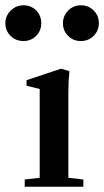

<svg xmlns="http://www.w3.org/2000/svg" viewBox="-72 -706 394 726"><path d="M16.6 -550.8Q-12.2 -550.8 -32 -570.3Q-51.8 -589.8 -51.8 -618.2Q-51.8 -646 -31.5 -666Q-11.2 -686 16.6 -686Q45.4 -686 64.7 -666.5Q84 -647 84 -618.2Q84 -589.8 64.5 -570.3Q44.9 -550.8 16.6 -550.8ZM233.4 -550.8Q205.1 -550.8 185.5 -570.3Q166 -589.8 166 -618.2Q166 -646 185.8 -666Q205.6 -686 233.4 -686Q262.7 -686 282.2 -666.5Q301.8 -647 301.8 -618.2Q301.8 -589.8 282 -570.3Q262.2 -550.8 233.4 -550.8ZM21.5 0V-27.3L78.1 -33.7V-369.6L28.3 -381.8V-402.8L158.7 -446.3L190.4 -437Q186.5 -397.9 186.5 -354.5V-33.7L243.2 -27.3V0Z"/></svg>

Font: Elstob SemiBold
Style: Regular
Weight: 600
Designer: Peter S. Baker
Version: Version 1.015